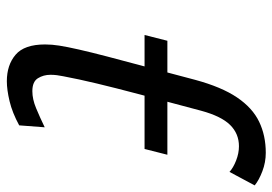

<svg xmlns="http://www.w3.org/2000/svg" viewBox="-142 -673 828 584"><g transform="rotate(90 272.0 -381.0)"><path d="M86.4 -406.7 104 -476.1H450.7L433.1 -406.7ZM222.7 -560.1Q244.6 -641.1 276.4 -688Q308.1 -734.9 350.1 -755.1Q392.1 -775.4 444.8 -775.4Q473.6 -775.4 500.7 -765.1Q527.8 -754.9 543.9 -741.7L502.9 -665Q490.7 -676.3 468.5 -685.1Q446.3 -693.8 424.8 -693.8Q386.7 -693.8 360.1 -667Q333.5 -640.1 316.9 -579.1Q287.6 -469.2 267.3 -392.8Q247.1 -316.4 233.9 -261.2Q220.7 -206.1 211.9 -159.2Q210 -149.9 208.7 -140.1Q207.5 -130.4 207.5 -120.6Q207.5 -99.1 218 -82.3Q228.5 -65.4 257.3 -65.4Q281.7 -65.4 308.8 -76.7Q335.9 -87.9 367.2 -103L361.3 -25.4Q322.8 -4.4 287.8 3.9Q252.9 12.2 227.1 12.2Q177.7 12.2 146.5 -14.4Q115.2 -41 115.2 -104Q115.2 -125 118.7 -147Q126 -193.8 152.1 -293.9Q178.2 -394 222.7 -560.1Z"/></g></svg>

Font: Andika
Style: Italic
Weight: 400
Italic angle: -14°
Designer: Victor Gaultney, Annie Olsen, Julie Remington, Don Collingsworth, Eric Hays, Becca Hirsbrunner
Foundry: SIL International
Version: Version 6.101